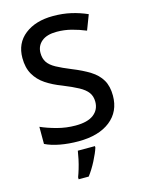

<svg xmlns="http://www.w3.org/2000/svg" viewBox="-137 -804 825 1104"><g transform="rotate(-15 275.0 -251.5)"><path d="M505 -193Q505 -98 436 -44Q367 10 247 10Q189 10 137.5 0.5Q86 -9 50 -27V-129Q90 -111 144 -96.5Q198 -82 254 -82Q326 -82 362 -110Q398 -138 398 -185Q398 -218 381.5 -240.5Q365 -263 330 -282Q295 -301 238 -324Q185 -344 144.5 -371Q104 -398 81 -438Q58 -478 58 -536Q58 -624 122 -674Q186 -724 290 -724Q348 -724 397.5 -712.5Q447 -701 492 -681L458 -592Q417 -609 374.5 -620Q332 -631 287 -631Q228 -631 197 -605Q166 -579 166 -537Q166 -504 181 -481.5Q196 -459 229 -441Q262 -423 316 -401Q376 -377 418.5 -350.5Q461 -324 483 -286.5Q505 -249 505 -193ZM330 70Q321 99 298.5 143Q276 187 250 221H190V209Q197 191 205 164.5Q213 138 219 110Q225 82 228 61H330Z"/></g></svg>

Font: Noto Sans Arabic Med
Style: Regular
Weight: 500
Designer: Monotype Design Team, Nadine Chahine, Nizar Qandah and Khaled Hosny
Foundry: Monotype Imaging Inc.
Version: Version 2.012; ttfautohint (v1.8.4.7-5d5b)